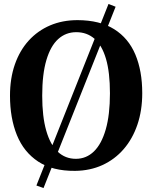

<svg xmlns="http://www.w3.org/2000/svg" viewBox="-20 -854 771 972"><path d="M529.3 -833.9 565.3 -819.9 200.3 98.1 164.3 85.1ZM360.2 11Q246.5 12.1 173.5 -35.9Q100.4 -84 65.5 -170.1Q30.6 -256.2 30.6 -369.3Q30.6 -457.1 55.2 -527.7Q79.8 -598.3 125.3 -648.5Q170.9 -698.6 233.6 -725.4Q296.3 -752.1 372.4 -752.1Q485.5 -751.7 558 -706.2Q630.5 -660.7 665.3 -577.8Q700.1 -494.9 700.1 -382.4Q700.1 -294.9 675.6 -222.9Q651.1 -150.9 605.9 -98.8Q560.7 -46.7 498.3 -18.2Q435.9 10.2 360.2 11ZM364.1 -50Q416.9 -50 455.6 -87.5Q494.2 -125 515.4 -199Q536.6 -272.9 536.6 -381.7Q536.6 -488 516.5 -556.3Q496.4 -624.7 458.2 -657.9Q420 -691.1 366 -691.1Q313.1 -691.1 274.5 -656.1Q235.9 -621.1 214.8 -549.7Q193.7 -478.4 193.7 -369.7Q193.7 -263.9 214 -192.9Q234.2 -121.9 272.3 -85.9Q310.4 -50 364.1 -50Z"/></svg>

Font: Merriweather Light
Style: Regular
Weight: 300
Designer: Eben Sorkin
Foundry: Eben Sorkin
Version: Version 2.100